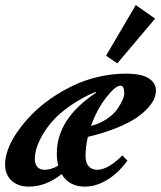

<svg xmlns="http://www.w3.org/2000/svg" viewBox="-25 -709 622 741"><path d="M427.7 -464.4 384.3 -494.1 499 -689.5 573.7 -637.2ZM86.9 11.2Q44.4 11.2 19.5 -12Q-5.4 -35.2 -5.4 -74.7Q-5.4 -102.5 6.8 -135Q19 -167.5 42.5 -200.9Q65.9 -234.4 97.4 -266.8Q128.9 -299.3 169.9 -327.9Q210.9 -356.4 256.1 -378.2Q301.3 -399.9 354.5 -412.4Q407.7 -424.8 460.9 -424.8Q520.5 -424.8 548.6 -407Q576.7 -389.2 576.7 -359.4Q576.7 -344.2 570.1 -328.1Q563.5 -312 545.4 -291.7Q527.3 -271.5 499 -252.7Q470.7 -233.9 423.1 -214.6Q375.5 -195.3 314 -180.7Q305.2 -141.6 305.2 -106Q305.2 -80.6 317.4 -67.1Q329.6 -53.7 350.1 -53.7Q392.1 -53.7 447.3 -109.4L466.8 -88.9Q430.2 -39.6 387.7 -14.2Q345.2 11.2 302.7 11.2Q241.2 11.2 212.9 -37.1Q151.9 11.2 86.9 11.2ZM439.9 -378.4Q420.4 -378.4 384.5 -332.3Q348.6 -286.1 326.2 -223.1Q360.8 -231.9 387.7 -250.2Q414.6 -268.6 428 -288.3Q441.4 -308.1 448 -323.2Q454.6 -338.4 454.6 -347.2Q454.6 -378.4 439.9 -378.4ZM109.4 -95.7Q109.4 -76.2 119.1 -64.9Q128.9 -53.7 147.5 -53.7Q172.4 -53.7 199.7 -69.8Q194.3 -91.3 194.3 -116.7Q194.3 -251 345.7 -351.1L342.8 -354Q289.1 -331.1 246.3 -301Q203.6 -271 178.7 -242.9Q153.8 -214.8 137.5 -185.3Q121.1 -155.8 115.2 -134.3Q109.4 -112.8 109.4 -95.7Z"/></svg>

Font: Elstob 18pt ExtraBold
Style: Italic
Weight: 800
Italic angle: -20°
Designer: Peter S. Baker
Version: Version 1.015